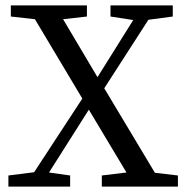

<svg xmlns="http://www.w3.org/2000/svg" viewBox="-20 -689 688 709"><path d="M637 -41V0H356V-41L447 -52L308 -284L161 -52L239 -41V0H11V-41L106 -53L284 -325L109 -618L20 -628V-669H301V-628L213 -618L340 -404L472 -615L388 -628V-669H618V-628L528 -616L365 -363L552 -51Z"/></svg>

Font: SourceSerifPro
Style: Book
Weight: 400
Designer: Frank Grießhammer
Foundry: Adobe Systems Incorporated
Version: Version 1.014;PS Version 1.0;hotconv 1.0.73;makeotf.lib2.5.5